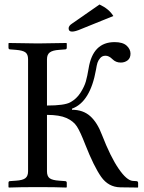

<svg xmlns="http://www.w3.org/2000/svg" viewBox="-20 -840 646 862"><path d="M426.8 -819.8Q469.7 -799.8 488.8 -768.1L345.2 -710Q317.4 -697.8 303.2 -698.2Q288.1 -698.2 288.1 -712.9Q288.1 -724.1 303.2 -733.9ZM18.1 0V-19Q18.1 -26.9 24.9 -26.9L51.8 -28.8Q82.5 -30.8 94.2 -40.3Q106 -49.8 106 -70.8V-574.2Q106 -596.2 94 -605Q82 -613.8 51.8 -616.2L25.9 -618.2Q18.1 -618.2 18.1 -626V-645L20 -647Q120.1 -645 150.1 -645Q180.2 -645 277.8 -647L279.8 -645V-626Q279.8 -618.2 272 -618.2L246.1 -616.2Q216.3 -614.3 203.6 -604.7Q190.9 -595.2 190.9 -574.2V-366.2Q270 -366.2 295.9 -380.9Q323.7 -396 341.3 -423.6Q358.9 -451.2 365.5 -474.6Q372.1 -498 377.9 -533.2Q397 -651.4 495.1 -650.9Q531.2 -650.9 548.6 -635Q565.9 -619.1 565.9 -599.1Q565.9 -579.1 553 -569.1Q540 -559.1 522 -559.1Q500 -559.1 484.9 -574.2Q468.8 -590.3 453.1 -589.8Q439 -589.8 429.9 -579.3Q420.9 -568.8 417.5 -557.9Q414.1 -546.9 411.1 -527.8Q385.3 -381.8 303.2 -352.1V-347.2Q353 -347.2 385 -318.6Q417 -290 438 -233.9Q476.1 -135.7 512.5 -82.8Q548.8 -29.8 576.2 -27.8L591.8 -26.9Q599.6 -26.9 600.1 -19V0L599.1 2L520 1Q466.8 0 434.3 -45.9Q401.9 -91.8 362.8 -190.9Q340.8 -248 325.4 -272Q310.1 -295.9 278.6 -310.1Q247.1 -324.2 190.9 -324.2V-70.8Q190.9 -48.8 202.9 -39.8Q214.8 -30.8 246.1 -28.8L272 -26.9Q279.8 -26.9 279.8 -19V0L277.8 2Q230 0 150.9 0Q68.8 0 20 2Z"/></svg>

Font: Linux Libertine Initials
Style: Initials
Weight: 400
Designer: Philipp H. Poll
Foundry: Philipp H. Poll
Version: Version 5.0.6